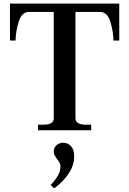

<svg xmlns="http://www.w3.org/2000/svg" viewBox="-20 -720 714 1061"><path d="M190 -31H219Q248 -31 262.5 -39.5Q277 -48 277 -67V-654H140Q100 -654 83.5 -600.5Q67 -547 66 -496H35V-700H639V-496H607Q606 -547 589.5 -600.5Q573 -654 533 -654H397V-67Q397 -31 454 -31H484V0H190ZM260 302Q285 276 299.5 251.5Q314 227 314 201Q314 188 309.5 179.5Q305 171 295 159Q286 146 281.5 138Q277 130 277 118Q277 97 291.5 83Q306 69 330 69Q356 69 373 88.5Q390 108 390 145Q390 193 358.5 240Q327 287 279 321Z"/></svg>

Font: Taviraj Medium
Style: Regular
Weight: 500
Designer: Katatrad Team
Foundry: CadsonDemak
Version: Version 1.001